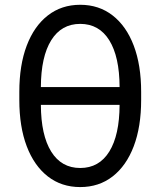

<svg xmlns="http://www.w3.org/2000/svg" viewBox="-20 -759 661 791"><path d="M310.5 11.7Q233.4 11.7 177 -32.2Q120.6 -76.2 90.1 -156.5Q59.6 -236.8 59.6 -347.2V-380.4Q59.6 -490.7 90.1 -571Q120.6 -651.4 177 -695.3Q233.4 -739.3 310.5 -739.3Q387.7 -739.3 444.1 -695.3Q500.5 -651.4 531 -571Q561.5 -490.7 561.5 -380.4V-347.2Q561.5 -236.8 531 -156.5Q500.5 -76.2 444.1 -32.2Q387.7 11.7 310.5 11.7ZM148.4 -400.4H472.7Q472.2 -525.4 430.2 -593Q388.2 -660.6 310.5 -660.6Q232.9 -660.6 190.9 -593Q148.9 -525.4 148.4 -400.4ZM310.5 -66.9Q388.2 -66.9 430.2 -134.5Q472.2 -202.1 472.7 -327.1H148.4Q148.9 -202.1 190.9 -134.5Q232.9 -66.9 310.5 -66.9Z"/></svg>

Font: Inter
Style: Regular
Weight: 400
Designer: Rasmus Andersson
Foundry: rsms
Version: Version 4.001;git-9221beed3